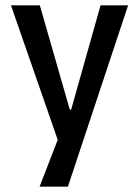

<svg xmlns="http://www.w3.org/2000/svg" viewBox="-20 -518 522 718"><path d="M128 180 214 -42V57L21 -498H129L241 -108H246L356 -498H459L234 180Z"/></svg>

Font: Nunito Sans 7pt Condensed SemiBold
Style: Regular
Weight: 600
Width: 3
Designer: Vernon Adams
Foundry: Vernon Adams
Version: Version 3.101;gftools[0.9.27]